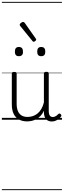

<svg xmlns="http://www.w3.org/2000/svg" viewBox="-20 -1287 686 2064"><path d="M270 18Q222 18 185 -1.5Q148 -21 127.5 -61.5Q107 -102 107 -166V-496Q107 -505 113 -509.5Q119 -514 132 -514Q146 -514 152.5 -509.5Q159 -505 159 -496V-171Q159 -127 171.5 -95.5Q184 -64 210 -47Q236 -30 277 -30Q306 -30 333 -39Q360 -48 383 -66.5Q406 -85 424 -115Q442 -145 452 -186V-496Q452 -506 458.5 -510.5Q465 -515 479 -515Q492 -515 498 -510.5Q504 -506 504 -496V-93Q504 -73 508.5 -58.5Q513 -44 523 -36.5Q533 -29 547 -29Q557 -29 567 -32.5Q577 -36 587 -43Q597 -50 607 -61Q613 -67 620 -66.5Q627 -66 633 -59Q638 -54 639.5 -47Q641 -40 636 -34Q625 -19 609 -7Q593 5 575 12Q557 19 537 19Q517 19 502 13Q487 7 476 -5Q465 -17 459 -35Q453 -53 452 -76V-97Q437 -63 415.5 -41Q394 -19 370 -6Q346 7 320.5 12.5Q295 18 270 18ZM183 -683Q161 -683 150.5 -695Q140 -707 140 -732Q140 -757 150.5 -769.5Q161 -782 183 -782Q205 -782 216 -769.5Q227 -757 227 -732Q228 -707 216.5 -695Q205 -683 183 -683ZM423 -683Q401 -683 390.5 -695Q380 -707 380 -732Q380 -757 390.5 -769.5Q401 -782 423 -782Q445 -782 456 -769.5Q467 -757 467 -732Q467 -707 456 -695Q445 -683 423 -683ZM342 -838Q339 -838 335.5 -839.5Q332 -841 329 -846L198 -1007Q195 -1012 193.5 -1014.5Q192 -1017 192 -1022Q192 -1028 198.5 -1035Q205 -1042 213.5 -1046.5Q222 -1051 228 -1051Q238 -1051 245 -1042L364 -873Q367 -869 368 -866Q369 -863 369 -861Q369 -854 359 -846Q349 -838 342 -838ZM0 747H646V757H0ZM0 -20H646V0H0ZM0 -505H646V-500H0ZM0 -1267H646V-1257H0Z"/></svg>

Font: Playwrite VN Guides
Style: Regular
Weight: 400
Designer: Veronika Burian, José Scaglione
Foundry: TypeTogether
Version: Version 1.003